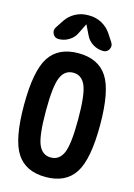

<svg xmlns="http://www.w3.org/2000/svg" viewBox="-143 -1043 785 1124"><g transform="rotate(15 250.0 -480.5)"><path d="M254.9 -969.7Q294.9 -969.7 330.1 -950.7Q365.2 -931.6 386.7 -899.4L418 -851.6Q430.7 -832 419.9 -811Q409.2 -790 384.8 -790Q350.6 -790 321.3 -808.6Q292 -827.1 278.3 -858.4L251 -914.1Q251 -915 250 -915Q249 -915 249 -914.1L221.7 -858.4Q208 -827.1 178.7 -808.6Q149.4 -790 115.2 -790Q90.8 -790 80.1 -811Q69.3 -832 82 -851.6L113.3 -899.4Q135.7 -932.6 170.4 -951.2Q205.1 -969.7 245.1 -969.7ZM175.3 -161.6Q198.2 -108.4 250 -108.4Q301.8 -108.4 324.7 -161.6Q347.7 -214.8 347.7 -364.7Q347.7 -514.6 324.7 -568.4Q301.8 -622.1 250 -622.1Q198.2 -622.1 175.3 -568.4Q152.3 -514.6 152.3 -364.7Q152.3 -214.8 175.3 -161.6ZM74.2 -656.2Q128.9 -740.2 250 -740.2Q371.1 -740.2 425.8 -656.2Q480.5 -572.3 480.5 -365.2Q480.5 -158.2 425.8 -74.2Q371.1 9.8 250 9.8Q128.9 9.8 74.2 -74.2Q19.5 -158.2 19.5 -365.2Q19.5 -572.3 74.2 -656.2Z"/></g></svg>

Font: Rounded-X Mgen+ 2m bold
Style: Bold
Weight: 700
Designer: [Source Han Sans]
Ryoko NISHIZUKA  (kana & ideographs); Paul D. Hunt (Latin, Greek & Cyrillic); Wenlong ZHANG  (bopomofo
Version: Version 1.059.20150602